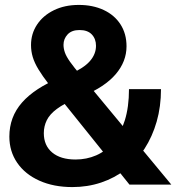

<svg xmlns="http://www.w3.org/2000/svg" viewBox="-20 -750 722 780"><path d="M506 0 179 -407Q152 -442 136 -468.5Q120 -495 113 -518.5Q106 -542 106 -567Q106 -613 130.5 -650Q155 -687 199 -708.5Q243 -730 300 -730Q357 -730 401 -709.5Q445 -689 469.5 -651Q494 -613 494 -562Q494 -500 450 -448.5Q406 -397 317 -360L263 -448Q320 -473 345 -501.5Q370 -530 370 -564Q370 -592 353 -610Q336 -628 303 -628Q271 -628 254.5 -610Q238 -592 238 -568Q238 -553 243.5 -537Q249 -521 264.5 -499Q280 -477 309 -443L676 0ZM274 10Q198 10 140 -16Q82 -42 50 -88.5Q18 -135 18 -195Q18 -275 69.5 -333.5Q121 -392 223 -434L289 -350Q240 -329 211 -307.5Q182 -286 170 -261.5Q158 -237 158 -209Q158 -159 192 -130.5Q226 -102 287 -102Q332 -102 371 -119Q410 -136 440 -171.5Q470 -207 487 -261Q504 -315 504 -388H634Q634 -317 616.5 -256Q599 -195 567 -145.5Q535 -96 490.5 -61.5Q446 -27 391 -8.5Q336 10 274 10Z"/></svg>

Font: Instrument Sans SemiCondensed
Style: Bold
Weight: 700
Width: 4
Designer: Rodrigo Fuenzalida
Foundry: fragTYPE
Version: Version 1.000;gftools[0.9.28]